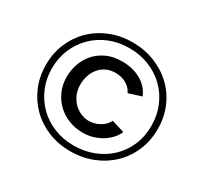

<svg xmlns="http://www.w3.org/2000/svg" viewBox="-151 -906 1151 1104"><g transform="rotate(30 424.5 -354.0)"><path d="M434 7Q354 7 286.5 -20.5Q219 -48 170 -96.5Q121 -145 93 -211Q65 -277 65 -355Q65 -432 93 -498Q121 -564 170 -612Q219 -660 286.5 -687.5Q354 -715 434 -715Q514 -715 582.5 -687.5Q651 -660 701 -612Q751 -564 779 -498Q807 -432 807 -355Q807 -277 779 -211Q751 -145 701 -96.5Q651 -48 582.5 -20.5Q514 7 434 7ZM434 -31Q504 -31 564.5 -54.5Q625 -78 670 -120.5Q715 -163 740.5 -222Q766 -281 766 -353Q766 -422 741 -481.5Q716 -541 671.5 -584.5Q627 -628 566.5 -652.5Q506 -677 434 -677Q363 -677 303 -652.5Q243 -628 199 -584.5Q155 -541 130 -482Q105 -423 105 -354Q105 -285 130 -226Q155 -167 199 -123.5Q243 -80 303 -55.5Q363 -31 434 -31ZM442 -121Q393 -121 349.5 -138Q306 -155 273.5 -186Q241 -217 222 -260Q203 -303 203 -355Q203 -398 217.5 -440Q232 -482 261 -515.5Q290 -549 334 -569.5Q378 -590 437 -590Q507 -590 560.5 -560Q614 -530 638 -474L553 -447Q544 -467 529.5 -480Q515 -493 499.5 -500.5Q484 -508 467.5 -511Q451 -514 437 -514Q401 -514 374 -500.5Q347 -487 329 -464.5Q311 -442 302 -413.5Q293 -385 293 -355Q293 -317 306.5 -287.5Q320 -258 341 -238Q362 -218 388 -207.5Q414 -197 439 -197Q474 -197 508.5 -215.5Q543 -234 559 -267L644 -241Q636 -221 618 -199.5Q600 -178 574 -160.5Q548 -143 514.5 -132Q481 -121 442 -121Z"/></g></svg>

Font: PTCRaleway Medium
Style: Italic
Weight: 500
Italic angle: -12°
Designer: Matt McInerney, Pablo Impallari, Rodrigo Fuenzalida
Foundry: Matt McInerney, Pablo Impallari, Rodrigo Fuenzalida
Version: Version 3.000g; ttfautohint (v1.5) -l 8 -r 28 -G 28 -x 14 -D